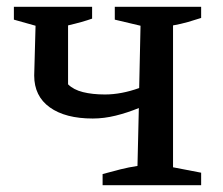

<svg xmlns="http://www.w3.org/2000/svg" viewBox="-20 -547 660 567"><path d="M283 0V-33Q312 -41 336 -47Q360 -53 386 -57L390 -228Q356 -214 321.5 -205.5Q287 -197 254 -197Q173 -197 127 -230Q81 -263 81 -324L85 -471L21 -489V-527H252V-492Q224 -482 181 -472V-298Q197 -282 225 -275Q253 -268 290 -268Q338 -268 391 -287L395 -471L319 -489V-527H574V-494Q556 -488 535 -482Q514 -476 491 -472V-53L574 -37V0Z"/></svg>

Font: Piazzolla SC Medium
Style: Regular
Weight: 500
Designer: Juan Pablo del Peral
Foundry: Huerta Tipografica
Version: Version 1.330